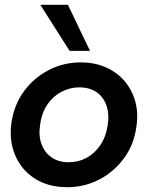

<svg xmlns="http://www.w3.org/2000/svg" viewBox="-20 -768 616 800"><path d="M260 12Q181 12 125 -24Q69 -60 43 -121.5Q17 -183 28 -258Q39 -332 80 -388Q121 -444 183 -476Q245 -508 316 -508Q394 -508 450.5 -472Q507 -436 533.5 -374.5Q560 -313 548 -238Q538 -165 496.5 -108.5Q455 -52 393.5 -20Q332 12 260 12ZM266 -92Q307 -92 341 -110.5Q375 -129 398.5 -164Q422 -199 429 -248Q436 -295 423 -330Q410 -365 381.5 -384.5Q353 -404 310 -404Q272 -404 237 -386Q202 -368 178 -333.5Q154 -299 147 -247Q140 -201 153.5 -166Q167 -131 196 -111.5Q225 -92 266 -92ZM270 -556 148 -748H263L355 -556Z"/></svg>

Font: Host Grotesk Light SemiBold
Style: Italic
Weight: 600
Italic angle: -8°
Version: Version 1.003